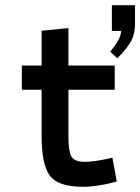

<svg xmlns="http://www.w3.org/2000/svg" viewBox="-20 -707 540 738"><path d="M410 -588V-687H499V-617Q499 -578 484.5 -550Q470 -522 431 -483L404 -508Q427 -538 435.5 -554Q444 -570 446 -588ZM140 -362H64V-455H140V-589L243 -599V-455H421V-362H243V-182Q243 -127 254 -106Q266 -85 306 -85Q346 -85 412 -101L429 -9Q353 11 299 11Q203 11 171.5 -32Q140 -75 140 -182Z"/></svg>

Font: Lekton
Style: Bold
Weight: 700
Designer: Paolo Mazzetti, Luciano Perondi, Raffaele Flato, Elena Papassissa, Emilio Macchia, Michela Povoleri, Tobias Seemiller, R
Version: Version 34.000